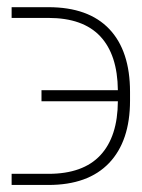

<svg xmlns="http://www.w3.org/2000/svg" viewBox="-20 -527 399 540"><path d="M311.5 -242.2H96.7V-273.4H311.5Q310.5 -373 262 -424.8Q213.4 -476.6 116.2 -476.6H12.7V-506.8H116.2Q229 -506.8 287.4 -445.3Q345.7 -383.8 345.7 -268.6V-244.1Q345.7 -130.4 286.9 -68.6Q228 -6.8 116.2 -6.8H12.7V-38.1H116.2Q213.4 -38.1 262.2 -90.3Q311 -142.6 311.5 -242.2Z"/></svg>

Font: Pretendard Std Thin
Style: Regular
Weight: 100
Designer: Base glyphs from Inter by Rasmus Andersson; Hangeul glyphs from Noto Sans CJK(Source Han Sans) by Jang Soo-young and Kan
Foundry: Kil Hyung-jin
Version: Version 1.309